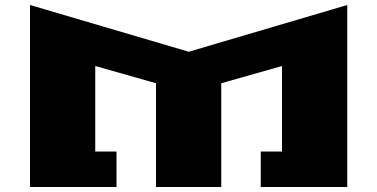

<svg xmlns="http://www.w3.org/2000/svg" viewBox="-20 -748 1509 768"><path d="M100 0V-728L735 -541L1369 -728V0H1023V-142H1108V-484L865 -415V0H604V-415L361 -484V-142H446V0Z"/></svg>

Font: Stalin One
Style: Regular
Weight: 400
Designer: Jovanny Lemonad
Foundry: Alexey Maslov, Jovanny Lemonad
Version: Version 3.002; ttfautohint (v0.91) -l 8 -r 50 -G 200 -x 0 -w